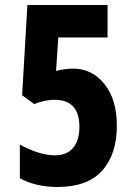

<svg xmlns="http://www.w3.org/2000/svg" viewBox="-20 -734 540 764"><path d="M445 -234Q445 -337 396 -399Q347 -461 270 -461Q258 -461 241 -459Q224 -457 203 -452L212 -585H408V-714H89L68 -355L116 -320Q160 -337 197 -337Q296 -337 296 -229Q296 -177 271.5 -146.5Q247 -116 199 -116Q166 -116 129 -128Q92 -140 59 -159V-25Q121 10 210 10Q328 10 386.5 -55Q445 -120 445 -234Z"/></svg>

Font: Noto Sans Mono UI Condensed ExtraBold
Style: Regular
Weight: 800
Width: 3
Designer: Monotype Design team
Foundry: Monotype Imaging Inc.
Version: 1.000